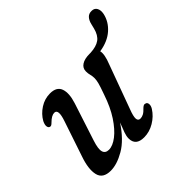

<svg xmlns="http://www.w3.org/2000/svg" viewBox="-149 -727 886 886"><g transform="rotate(-45 294.0 -283.5)"><path d="M430 -98Q440 -96.5 441.5 -84.8Q443 -73 434.5 -59.5Q415.5 -29.5 383.5 -10.5Q351.5 8.5 316.5 8.5Q262 8.5 262 -39Q262 -53.5 268.5 -71.8Q275 -90 286.5 -119Q240.5 -49.5 190.2 -20.5Q140 8.5 99 8.5Q48 8.5 38.8 -30.8Q29.5 -70 52 -134L109 -303.5Q130.5 -365.5 103.5 -365.5Q85.5 -365.5 62.5 -342.5Q51 -330.5 44 -333.5Q36 -335 34 -345.8Q32 -356.5 40.5 -374Q57 -403.5 87.2 -423Q117.5 -442.5 152.5 -442.5Q196 -442.5 206.8 -411.5Q217.5 -380.5 201.5 -330.5L141.5 -146Q127.5 -103.5 133 -84.8Q138.5 -66 161.5 -66Q186.5 -66 216.8 -89.2Q247 -112.5 275.8 -156.2Q304.5 -200 325 -261Q339.5 -301 343.8 -318Q348 -335 348 -346Q348 -360 344.8 -371.5Q341.5 -383 341.5 -397Q341.5 -418.5 359.8 -430.5Q378 -442.5 411 -442.5Q414 -442.5 417.5 -442.5Q456.5 -444.5 477.8 -459.8Q499 -475 508 -510.5L513.5 -533Q518 -553 529 -565Q540 -577 559 -576Q576 -575.5 583.5 -562Q591 -548.5 587 -527Q578 -485 543.8 -454.8Q509.5 -424.5 454 -416Q460 -392 440.5 -343.5L362.5 -130.5Q349 -95.5 350.2 -80.2Q351.5 -65 366 -65Q375.5 -65 386 -70.2Q396.5 -75.5 411.5 -91.5Q422.5 -101.5 430 -98Z"/></g></svg>

Font: Fraunces 144pt SuperSoft
Style: Italic
Weight: 400
Italic angle: -16°
Version: Version 1.000;[b76b70a41]